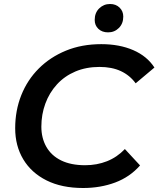

<svg xmlns="http://www.w3.org/2000/svg" viewBox="-20 -931 793 961"><path d="M396 10Q289 10 213 -28Q137 -66 96.5 -133.5Q56 -201 56 -289Q56 -378 86.5 -454.5Q117 -531 174 -588Q231 -645 310 -677.5Q389 -710 487 -710Q578 -710 647 -680Q716 -650 753 -593L659 -514Q630 -554 585 -575Q540 -596 478 -596Q411 -596 357 -573Q303 -550 265 -508.5Q227 -467 207 -412.5Q187 -358 187 -297Q187 -240 212 -196Q237 -152 286 -128Q335 -104 406 -104Q465 -104 515.5 -124Q566 -144 605 -185L681 -103Q630 -45 556.5 -17.5Q483 10 396 10ZM521 -769Q491 -769 472.5 -786.5Q454 -804 454 -831Q454 -867 476.5 -889Q499 -911 531 -911Q560 -911 578.5 -893Q597 -875 597 -848Q597 -813 575 -791Q553 -769 521 -769Z"/></svg>

Font: Montserrat Thin SemiBold
Style: Italic
Weight: 600
Italic angle: -11.3°
Version: Version 9.000